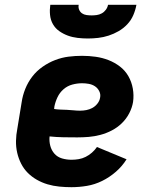

<svg xmlns="http://www.w3.org/2000/svg" viewBox="-20 -770 640 798"><path d="M277 8Q252 8 226.5 5.5Q201 3 177.5 -4Q154 -11 133 -23Q112 -35 95.5 -51.5Q79 -68 68 -89.5Q57 -111 51.5 -135Q46 -159 46.5 -184.5Q47 -210 52 -235L70 -345Q74 -373 85 -400.5Q96 -428 114 -451.5Q132 -475 157 -492.5Q182 -510 209.5 -520.5Q237 -531 265 -534.5Q293 -538 321 -538Q350 -538 378 -534Q406 -530 431.5 -520Q457 -510 478.5 -493.5Q500 -477 513.5 -453.5Q527 -430 532 -402Q537 -374 533 -346Q529 -322 517 -299Q505 -276 486.5 -258Q468 -240 445 -228Q422 -216 397.5 -209.5Q373 -203 349 -201Q325 -199 301 -199Q272 -199 243.5 -199.5Q215 -200 186 -203Q184 -183 189 -164Q194 -145 206.5 -131Q219 -117 238 -111.5Q257 -106 277 -106Q292 -106 307 -108.5Q322 -111 336 -118Q350 -125 362 -135.5Q374 -146 383 -159L506 -108Q488 -79 461.5 -56Q435 -33 404.5 -18Q374 -3 341.5 2.5Q309 8 277 8ZM313 -310Q326 -310 339 -312.5Q352 -315 364 -321.5Q376 -328 385 -339.5Q394 -351 396 -364Q399 -378 392.5 -391Q386 -404 374.5 -411.5Q363 -419 349 -421.5Q335 -424 321 -424Q301 -424 280.5 -418.5Q260 -413 244 -399Q228 -385 219 -366Q210 -347 206 -327L205 -317Q218 -315 231.5 -314.5Q245 -314 258.5 -313.5Q272 -313 285.5 -311.5Q299 -310 313 -310ZM345 -610Q324 -610 302.5 -612.5Q281 -615 262 -622Q243 -629 226.5 -640.5Q210 -652 200 -669.5Q190 -687 188 -708Q186 -729 189 -750H307Q305 -739 309 -729.5Q313 -720 321 -714.5Q329 -709 339.5 -707.5Q350 -706 361 -706Q371 -706 382 -707.5Q393 -709 403 -714.5Q413 -720 420 -729.5Q427 -739 429 -750H547Q543 -728 534 -707Q525 -686 509 -669Q493 -652 473 -640.5Q453 -629 431.5 -622Q410 -615 388 -612.5Q366 -610 345 -610Z"/></svg>

Font: Iosevka Curly Heavy Extended
Style: Italic
Weight: 900
Width: 7
Italic angle: -9°
Monospace: yes
Designer: Belleve Invis
Foundry: Belleve Invis
Version: Version 11.1.0; ttfautohint (v1.8.3)